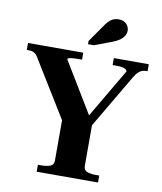

<svg xmlns="http://www.w3.org/2000/svg" viewBox="-99 -1010 916 1088"><g transform="rotate(10 359.5 -465.5)"><path d="M278 -338 296 -283 75 -642Q68 -654 59.5 -660Q51 -666 41 -668Q31 -670 19 -670H12V-710H330V-670H311Q296 -670 281 -669Q266 -668 256.5 -665.5Q247 -663 247 -658L439 -341L408 -339L589 -647Q589 -654 582.5 -659Q576 -664 562.5 -667Q549 -670 527 -670H506V-710H707V-670H699Q686 -670 674.5 -665.5Q663 -661 652.5 -650.5Q642 -640 631 -621L432 -283L450 -338V-80Q450 -55 470.5 -47.5Q491 -40 519 -40H540V0H187V-40H208Q237 -40 257.5 -47.5Q278 -55 278 -80ZM411 -871 348 -781V-762H382L480 -799Q505 -808 521.5 -819.5Q538 -831 547 -845.5Q556 -860 556 -876Q556 -899 539.5 -915Q523 -931 496 -931Q478 -931 463.5 -924.5Q449 -918 436.5 -904.5Q424 -891 411 -871Z"/></g></svg>

Font: Roboto Serif 120pt Expanded SemiBold
Style: Regular
Weight: 600
Width: 7
Designer: Greg Gazdowicz
Foundry: Commercial Type
Version: Version 1.008